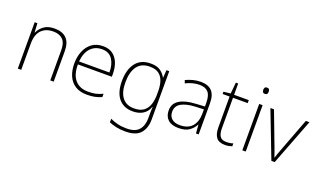

<svg xmlns="http://www.w3.org/2000/svg" viewBox="-93 -1273 3415 2062"><g transform="rotate(20 1614.5 -242.0)"><path d="M316 -540Q404 -540 451.5 -493Q499 -446 499 -347V0H460V-345Q460 -428 422 -466.5Q384 -505 313 -505Q226 -505 177 -453.5Q128 -402 128 -297V0H89V-530H120L126 -426H129Q148 -471 193.5 -505.5Q239 -540 316 -540Z M870 -540Q938 -540 981.5 -507.5Q1025 -475 1046.5 -419.5Q1068 -364 1068 -294V-263H680Q679 -148 731.5 -86.5Q784 -25 882 -25Q931 -25 966.5 -32.5Q1002 -40 1047 -61V-23Q1008 -6 969.5 2Q931 10 881 10Q800 10 746.5 -24Q693 -58 666.5 -119Q640 -180 640 -260Q640 -337 666 -400.5Q692 -464 743 -502Q794 -540 870 -540ZM870 -505Q790 -505 740 -451.5Q690 -398 681 -297H1028Q1028 -390 989 -447.5Q950 -505 870 -505Z M1414 -540Q1483 -540 1523 -513Q1563 -486 1586 -443H1589L1595 -530H1627V22Q1627 121 1575.5 180.5Q1524 240 1403 240Q1343 240 1297.5 229.5Q1252 219 1216 204V163Q1252 181 1300 193Q1348 205 1404 205Q1503 205 1545.5 155.5Q1588 106 1588 23V-15Q1588 -40 1588.5 -61.5Q1589 -83 1591 -108H1588Q1568 -50 1520.5 -20Q1473 10 1403 10Q1301 10 1243 -58.5Q1185 -127 1185 -258Q1185 -388 1243 -464Q1301 -540 1414 -540ZM1416 -505Q1319 -505 1272 -439.5Q1225 -374 1225 -258Q1225 -144 1271.5 -84.5Q1318 -25 1406 -25Q1479 -25 1518.5 -56.5Q1558 -88 1573.5 -138.5Q1589 -189 1589 -246V-289Q1589 -353 1572.5 -401.5Q1556 -450 1518.5 -477.5Q1481 -505 1416 -505Z M1986 -539Q2071 -539 2113.5 -494.5Q2156 -450 2156 -353V0H2125L2118 -98H2116Q2092 -52 2048.5 -21Q2005 10 1926 10Q1848 10 1806.5 -28Q1765 -66 1765 -133Q1765 -212 1830.5 -252.5Q1896 -293 2017 -299L2117 -305V-345Q2117 -431 2084 -467.5Q2051 -504 1985 -504Q1908 -504 1828 -464L1816 -498Q1854 -516 1897 -527.5Q1940 -539 1986 -539ZM2021 -268Q1919 -263 1862 -231Q1805 -199 1805 -133Q1805 -81 1838 -52.5Q1871 -24 1930 -24Q2024 -24 2070 -77.5Q2116 -131 2117 -219V-272Z M2461 -25Q2484 -25 2503.5 -28Q2523 -31 2539 -37V-4Q2523 2 2503 6Q2483 10 2458 10Q2389 10 2359 -29Q2329 -68 2329 -143V-496H2249V-522L2329 -531L2341 -659H2368V-530H2536V-496H2368V-146Q2368 -87 2388.5 -56Q2409 -25 2461 -25Z M2674 -724Q2693 -724 2699.5 -714Q2706 -704 2706 -688Q2706 -672 2699.5 -662Q2693 -652 2674 -652Q2658 -652 2651 -662Q2644 -672 2644 -688Q2644 -704 2651 -714Q2658 -724 2674 -724ZM2694 -530V0H2655V-530Z M2987 0 2783 -530H2824L2966 -155Q2979 -122 2988 -95.5Q2997 -69 3005 -45H3007Q3015 -69 3024 -95.5Q3033 -122 3046 -155L3188 -530H3229L3025 0Z"/></g></svg>

Font: Noto Sans Gujarati ExtraLight
Style: Regular
Weight: 200
Designer: Jelle Bosma - Monotype Design Team, Universal Thirst
Foundry: Monotype Imaging Inc.
Version: Version 2.106; ttfautohint (v1.8.4.7-5d5b)